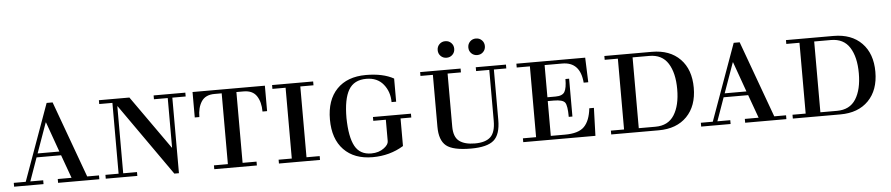

<svg xmlns="http://www.w3.org/2000/svg" viewBox="-42 -967 5789 1248"><g transform="rotate(-5 2852.5 -343.0)"><path d="M9 0V-25H87L267 -524H306L488 -25H565V0H296V-25H386L331 -177H171L117 -25H201V0ZM322 -202 252 -398H250L180 -202Z M607 0V-25H693V-487H607V-512H806L1052 -164H1054V-487H964V-512H1171V-487H1084V6H1054L725 -462H723V-25H813V0Z M1315 0V-25H1406V-487H1359Q1300 -487 1274 -447.5Q1248 -408 1248 -346H1218V-512H1690V-346H1660Q1660 -408 1634 -447.5Q1608 -487 1549 -487H1502V-25H1593V0Z M1737 0V-25H1823V-487H1737V-512H2005V-487H1919V-25H2005V0Z M2531 -485V-334H2501Q2501 -402 2461.5 -450.5Q2422 -499 2350 -499Q2270 -499 2235 -439.5Q2200 -380 2200 -256Q2202 -132 2234.5 -72.5Q2267 -13 2341 -13Q2391 -13 2425 -39Q2454 -61 2454 -83V-223H2372V-248H2620V-223H2550V-43Q2460 12 2348 12Q2228 12 2160 -58.5Q2092 -129 2092 -256Q2092 -383 2160 -453.5Q2228 -524 2350 -524Q2461 -524 2531 -485Z M2703 -487V-512H2967V-487H2880V-141Q2880 -73 2915.5 -46Q2951 -19 3018 -19Q3087 -19 3119.5 -49.5Q3152 -80 3152 -155V-487H3066V-512H3263V-487H3182V-158Q3182 -63 3138.5 -25.5Q3095 12 2990 12Q2872 12 2828 -24Q2784 -60 2784 -148V-487ZM3044.5 -605.5Q3029 -621 3029 -644Q3029 -667 3044.5 -682.5Q3060 -698 3083 -698Q3106 -698 3121.5 -682.5Q3137 -667 3137 -644Q3137 -621 3121.5 -605.5Q3106 -590 3083 -590Q3060 -590 3044.5 -605.5ZM2844.5 -605.5Q2829 -621 2829 -644Q2829 -667 2844.5 -682.5Q2860 -698 2883 -698Q2906 -698 2921.5 -682.5Q2937 -667 2937 -644Q2937 -621 2921.5 -605.5Q2906 -590 2883 -590Q2860 -590 2844.5 -605.5Z M3331 0V-25H3417V-487H3331V-512H3780L3786 -351H3756Q3745 -487 3628 -487H3513V-277H3566Q3611 -277 3625.5 -301.5Q3640 -326 3640 -385H3664V-138H3640Q3640 -211 3625.5 -231.5Q3611 -252 3552 -252H3513V-25H3606Q3694 -25 3731.5 -63Q3769 -101 3778 -182H3808L3802 0Z M3905 0V-25H3991V-487H3905V-512H4215Q4332 -512 4399 -443.5Q4466 -375 4466 -256Q4466 -137 4399 -68.5Q4332 0 4215 0ZM4087 -25H4196Q4279 -25 4318.5 -87.5Q4358 -150 4358 -256Q4358 -362 4318.5 -424.5Q4279 -487 4196 -487H4087Z M4492 0V-25H4570L4750 -524H4789L4971 -25H5048V0H4779V-25H4869L4814 -177H4654L4600 -25H4684V0ZM4805 -202 4735 -398H4733L4663 -202Z M5090 0V-25H5176V-487H5090V-512H5400Q5517 -512 5584 -443.5Q5651 -375 5651 -256Q5651 -137 5584 -68.5Q5517 0 5400 0ZM5272 -25H5381Q5464 -25 5503.5 -87.5Q5543 -150 5543 -256Q5543 -362 5503.5 -424.5Q5464 -487 5381 -487H5272Z"/></g></svg>

Font: Justus
Style: Versalitas
Weight: 400
Version: Version 001.001